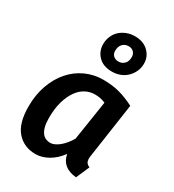

<svg xmlns="http://www.w3.org/2000/svg" viewBox="-204 -962 986 1091"><g transform="rotate(30 288.5 -416.5)"><path d="M480 -143Q477 -126 477 -116Q477 -98 484 -88.5Q491 -79 505 -73L467 14Q372 5 357 -76Q325 -32 283.5 -8.5Q242 15 200 15Q125 15 78.5 -37.5Q32 -90 32 -200Q32 -278 55 -341.5Q78 -405 117.5 -450Q157 -495 210.5 -519.5Q264 -544 325 -544Q383 -544 430.5 -531.5Q478 -519 531 -492ZM241 -82Q267 -82 298 -106.5Q329 -131 355 -175L395 -434Q376 -442 360.5 -445Q345 -448 325 -448Q294 -448 265 -433Q236 -418 214 -387Q192 -356 178.5 -310Q165 -264 165 -201Q165 -168 171 -145Q177 -122 187.5 -108Q198 -94 212 -88Q226 -82 241 -82ZM346 -676Q369 -676 384.5 -691.5Q400 -707 400 -736Q400 -756 387.5 -768.5Q375 -781 355 -781Q331 -781 315.5 -765Q300 -749 300 -720Q300 -700 313 -688Q326 -676 346 -676ZM343 -608Q285 -608 253.5 -640.5Q222 -673 222 -719Q222 -746 232 -770Q242 -794 260 -811Q278 -828 303 -838Q328 -848 358 -848Q413 -848 446 -816Q479 -784 479 -738Q479 -711 468.5 -687.5Q458 -664 440 -646Q422 -628 397 -618Q372 -608 343 -608Z"/></g></svg>

Font: Xgbmvzvtohvqztyvzapvmeyoton
Style: Regular
Weight: 500
Italic angle: -8°
Designer: Carrois Corporate & Edenspiekermann
Foundry: Carrois Corporate GbR & Edenspiekermann AG
Version: Version 2.001